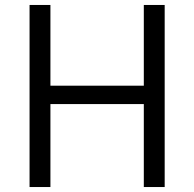

<svg xmlns="http://www.w3.org/2000/svg" viewBox="-20 -753 782 773"><path d="M643 0H559V-334H183V0H99V-733H183V-408H559V-733H643Z"/></svg>

Font: IBM Plex Sans SC
Style: Regular
Weight: 400
Designer: Mike Abbink; Paul van der Laan; Pieter van Rosmalen; Eunyou Noh; Wujin Sim; Chorong Kim; Dohee Lee; Yejin We; Jinhee Kim
Foundry: Sandoll Inc.
Version: Version 1.000